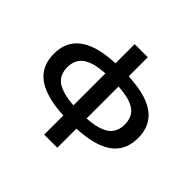

<svg xmlns="http://www.w3.org/2000/svg" viewBox="-210 -921 1346 1346"><g transform="rotate(45 463.0 -248.5)"><path d="M881 -249Q881 -196 865 -154Q849 -112 817 -81Q785 -50 735.5 -29Q686 -8 619 2Q577 8 528 11V200H398V10Q350 8 309 2Q241 -9 191.5 -29.5Q142 -50 109.5 -81Q77 -112 61 -154Q45 -196 45 -249Q45 -301 61 -343Q77 -385 109.5 -416Q142 -447 191.5 -468Q241 -489 309 -499Q350 -505 398 -507V-697H528V-508Q577 -505 619 -499Q686 -489 735.5 -468Q785 -447 817 -416Q849 -385 865 -343Q881 -301 881 -249ZM528 -90Q588 -94 630 -106Q692 -123 720 -159Q748 -195 748 -249Q748 -304 720 -339.5Q692 -375 630 -392Q588 -403 528 -407ZM178 -249Q178 -194 206 -158.5Q234 -123 297 -106Q339 -94 398 -90V-407Q339 -403 297 -392Q234 -374 206 -338.5Q178 -303 178 -249Z"/></g></svg>

Font: Syne Modified
Style: Bold
Weight: 700
Designer: Lucas Descroix
Foundry: Bonjour Monde
Version: Version 2.200